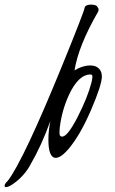

<svg xmlns="http://www.w3.org/2000/svg" viewBox="-133 -646 492 822"><path d="M123 -100.6Q121.6 -87.4 121.8 -74.5Q122.1 -61.5 132.8 -61Q156.2 -61 199 -144.5Q241.7 -228 258.3 -291.5Q262.7 -309.1 262.7 -318.1Q262.7 -327.1 254.4 -327.1Q202.1 -327.1 161.1 -237.3Q131.3 -170.9 123 -100.6ZM106 29.8Q74.2 29.8 74.2 -47.9Q74.2 -85 82.5 -127.9Q45.9 -24.9 -3.9 61L-13.2 76.7Q-33.7 107.4 -63 131.1Q-92.3 154.8 -107.9 155.3Q-113.3 154.3 -113.3 149.4Q-113.8 141.6 -99.1 127.4Q-31.7 38.6 132.8 -364.3Q229 -600.6 229 -612.3Q232.9 -626 254.9 -626.2Q276.9 -626.5 283 -618.2Q289.1 -609.9 289.1 -604.7Q289.1 -599.6 286.6 -595.2Q203.1 -450.7 186 -344.7Q220.2 -365.7 253.2 -365.7Q286.1 -365.7 298.3 -341.3Q303.2 -331.1 303.2 -318.8Q303.2 -283.2 256.6 -174.8Q210 -66.4 159.2 -6.8Q127.9 29.3 106 29.8Z"/></svg>

Font: Kristi
Style: Regular
Weight: 400
Italic angle: -15°
Version: Version 1.004